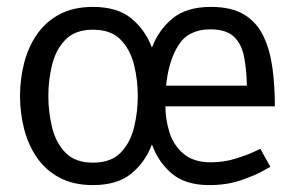

<svg xmlns="http://www.w3.org/2000/svg" viewBox="-20 -528 853 556"><path d="M249 -57Q301 -57 329 -85.5Q357 -114 368 -158.5Q379 -203 379 -250Q379 -297 368 -341Q357 -385 329 -413.5Q301 -442 249 -442Q198 -442 170 -413.5Q142 -385 131 -341Q120 -297 120 -250Q120 -203 131 -158.5Q142 -114 170 -85.5Q198 -57 249 -57ZM249 8Q192 8 151.5 -14Q111 -36 86 -73Q61 -110 49.5 -156Q38 -202 38 -250Q38 -298 49.5 -344Q61 -390 86 -427Q111 -464 151.5 -486Q192 -508 249 -508Q320 -508 360.5 -474.5Q401 -441 420 -390Q439 -441 479.5 -474.5Q520 -508 591 -508Q651 -508 687.5 -485.5Q724 -463 743 -423Q762 -383 769 -331Q776 -279 776 -220H459Q459 -183 470.5 -145.5Q482 -108 511 -83Q540 -58 591 -58Q627 -58 660 -68Q693 -78 713.5 -87.5Q734 -97 734 -97L763 -45Q763 -45 739.5 -32Q716 -19 676 -5.5Q636 8 586 8Q517 8 477.5 -25.5Q438 -59 420 -110Q401 -59 360.5 -25.5Q320 8 249 8ZM589 -443Q526 -443 497 -397.5Q468 -352 461 -280H695Q694 -328 686.5 -365Q679 -402 656.5 -422.5Q634 -443 589 -443Z"/></svg>

Font: Epunda Sans
Style: Regular
Weight: 400
Designer: Simon Atzbach
Foundry: typofactur
Version: Version 2.204; ttfautohint (v1.8.4.7-5d5b)